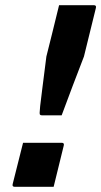

<svg xmlns="http://www.w3.org/2000/svg" viewBox="-20 -720 391 741"><path d="M218 -275H141Q136 -275 134 -278Q133 -280 133 -285Q133 -290 135 -310.5Q137 -331 143 -376Q149 -421 159 -502L181 -590Q188 -618 194.5 -645Q201 -672 208 -700H342Q353 -700 350 -689L304 -502Q282 -445 260.5 -388.5Q239 -332 218 -275ZM187 1H37Q26 1 29 -10L69 -169H218Q229 -169 226 -158Z"/></svg>

Font: Recursive Sn Lnr St SmB
Style: Italic
Weight: 600
Italic angle: -15°
Version: Version 1.079;hotconv 1.0.112;makeotfexe 2.5.65598; ttfautoh